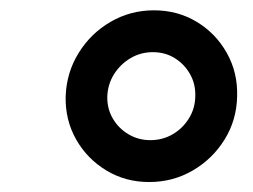

<svg xmlns="http://www.w3.org/2000/svg" viewBox="-20 -753 492 374"><path d="M270.5 -398.4Q224.6 -398.4 187.3 -420.9Q149.9 -443.4 128.4 -481.2Q106.9 -519 107.9 -564.9Q109.4 -611.3 133.1 -649.7Q156.7 -688 195.3 -710.4Q233.9 -732.9 279.8 -732.9Q326.2 -732.9 363.3 -710.4Q400.4 -688 421.9 -649.7Q443.4 -611.3 441.9 -564.9Q440.9 -519 417.5 -481.2Q394 -443.4 355.5 -420.9Q316.9 -398.4 270.5 -398.4ZM272.9 -480Q296.9 -480 316.4 -491.5Q335.9 -502.9 347.9 -522.2Q359.9 -541.5 360.4 -564.9Q361.3 -588.9 350.3 -608.4Q339.4 -627.9 320.6 -639.6Q301.8 -651.4 277.8 -651.4Q253.9 -651.4 234.1 -639.6Q214.4 -627.9 202.1 -608.4Q189.9 -588.9 189 -564.9Q188.5 -541.5 199.7 -522.2Q210.9 -502.9 230.2 -491.5Q249.5 -480 272.9 -480Z"/></svg>

Font: Inter 17pt Medium
Style: Italic
Weight: 500
Italic angle: -9.3988°
Version: Version 4.001;git-66647c0bb